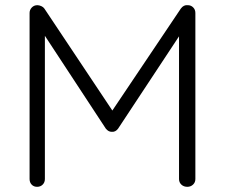

<svg xmlns="http://www.w3.org/2000/svg" viewBox="-20 -720 867 740"><path d="M733 -670V-30Q733 -17 724 -8.5Q715 0 702 0Q688 0 679 -8.5Q670 -17 670 -30V-580L435 -224Q425 -211 412 -212H410Q398 -212 388 -224L153 -582V-30Q153 -17 144.5 -8.5Q136 0 123 0Q110 0 102 -8.5Q94 -17 94 -30V-670Q94 -682 102.5 -691Q111 -700 124 -700Q131 -700 139 -696.5Q147 -693 151 -687L413 -294L677 -687Q688 -702 704 -700Q716 -700 724.5 -691.5Q733 -683 733 -670Z"/></svg>

Font: Quicksand
Style: Regular
Weight: 400
Designer: Andrew Paglinawan
Foundry: Andrew Paglinawan
Version: Version 3.000